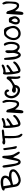

<svg xmlns="http://www.w3.org/2000/svg" viewBox="2541 -3167 734 5856"><g transform="rotate(-90 2908.0 -239.0)"><path d="M446 -336 445 -333H457Q484 -332 499.5 -331Q515 -330 545 -326Q575 -322 593.5 -313.5Q612 -305 632.5 -291.5Q653 -278 663 -254.5Q673 -231 673 -201Q673 -150 617.5 -95.5Q562 -41 482 -7Q402 27 333 27Q286 27 223 -8Q180 -32 162.5 -67.5Q145 -103 136 -159Q95 -411 87 -457Q80 -462 68 -465Q56 -468 47 -468.5Q38 -469 31 -475.5Q24 -482 24 -495Q24 -536 109 -561Q194 -586 274 -586Q371 -586 426 -550Q481 -514 481 -446Q481 -428 477 -413.5Q473 -399 462 -373.5Q451 -348 446 -336ZM157 -504 193 -279Q204 -282 223.5 -286Q243 -290 256.5 -293.5Q270 -297 281 -303Q410 -374 410 -441Q410 -510 287 -510Q264 -510 220.5 -507Q177 -504 157 -504ZM476 -259Q445 -259 407 -253.5Q369 -248 342.5 -242Q316 -236 268.5 -224.5Q221 -213 201 -208Q206 -166 214 -132Q222 -99 256.5 -69.5Q291 -40 324 -40Q398 -40 501 -96Q604 -152 604 -204Q604 -259 476 -259Z M842 -161Q849 -121 865.5 -83.5Q882 -46 904 -45Q910 -45 914.5 -51Q919 -57 923 -69.5Q927 -82 929.5 -93Q932 -104 935 -120Q938 -136 940 -143Q951 -197 972.5 -305Q994 -413 1006 -467Q1009 -488 1011.5 -500.5Q1014 -513 1023.5 -525.5Q1033 -538 1048 -538Q1067 -538 1075.5 -519.5Q1084 -501 1085.5 -465.5Q1087 -430 1088.5 -389Q1090 -348 1099 -293Q1108 -238 1127 -190Q1136 -168 1173.5 -108Q1211 -48 1211 -30Q1211 -19 1200.5 -10Q1190 -1 1179 -1Q1168 -1 1153.5 -15.5Q1139 -30 1123 -56Q1107 -82 1093.5 -106Q1080 -130 1063 -162Q1046 -194 1038 -207Q1034 -195 1025 -177Q1022 -166 1015 -139.5Q1008 -113 1002.5 -94.5Q997 -76 986.5 -51.5Q976 -27 965 -12Q954 3 936 14Q918 25 896 25Q856 25 834.5 -1Q813 -27 799 -70Q747 -229 724 -478Q724 -525 758 -531Q793 -528 798 -456Q831 -220 842 -161Z M1297 -151Q1289 -190 1277 -302Q1265 -414 1259 -442Q1256 -454 1256 -462Q1256 -478 1269 -494Q1282 -510 1293 -510Q1312 -510 1318 -479Q1322 -453 1332.5 -375Q1343 -297 1353.5 -235Q1364 -173 1376 -134Q1380 -120 1380 -113Q1380 -96 1364 -92Q1308 -92 1297 -151Z M1622 -461 1621 -457Q1544 -446 1534 -446H1506Q1437 -446 1428 -483Q1428 -507 1451 -521Q1474 -535 1501 -535Q1510 -535 1529.5 -528Q1549 -521 1559 -521Q1573 -521 1597.5 -526Q1622 -531 1632 -532Q1650 -533 1725 -541.5Q1800 -550 1841 -550Q1885 -550 1885 -512Q1885 -502 1875 -495.5Q1865 -489 1842.5 -485Q1820 -481 1800.5 -479Q1781 -477 1745.5 -474Q1710 -471 1690 -469Q1687 -334 1687 -209Q1687 -44 1746 20Q1757 29 1757 48Q1757 78 1733 78Q1707 78 1675.5 38Q1644 -2 1639 -40Q1619 -184 1619 -293Q1619 -317 1619.5 -344.5Q1620 -372 1621 -406Q1622 -440 1622 -461Z M1999 -432 2009 -295Q2025 -301 2040 -308.5Q2055 -316 2071.5 -326.5Q2088 -337 2097 -343.5Q2106 -350 2126 -364.5Q2146 -379 2151 -383Q2155 -386 2164.5 -394Q2174 -402 2181 -406Q2188 -410 2196 -410Q2206 -410 2218 -400Q2230 -390 2230 -378Q2230 -336 2057 -240Q2019 -219 2019 -185Q2019 -170 2024 -147.5Q2029 -125 2036.5 -96Q2044 -67 2048 -48Q2099 -60 2160.5 -95Q2222 -130 2258 -168Q2261 -171 2266.5 -179Q2272 -187 2276 -191Q2280 -195 2289 -198.5Q2298 -202 2310 -202Q2330 -202 2330 -161Q2309 -104 2214.5 -42.5Q2120 19 2061 19Q1992 19 1972 -65Q1932 -232 1932 -421Q1932 -516 1970 -516L1982 -512Q2009 -502 2036 -502Q2081 -502 2161 -537Q2164 -538 2180 -547Q2196 -556 2205 -556Q2215 -556 2226 -547.5Q2237 -539 2237 -525Q2237 -486 2158.5 -461.5Q2080 -437 1999 -432Z M2664 -23Q2638 -23 2617.5 -30.5Q2597 -38 2574.5 -58.5Q2552 -79 2538.5 -94.5Q2525 -110 2495 -147Q2493 -128 2491 -97.5Q2489 -67 2487 -46Q2485 -25 2482 1Q2479 27 2475 44Q2471 61 2464.5 77Q2458 93 2448 100.5Q2438 108 2425 108Q2381 108 2381 43V36Q2381 27 2408 -374Q2410 -414 2439 -414Q2461 -414 2488 -383Q2492 -378 2494.5 -371Q2497 -364 2499 -354Q2501 -344 2503 -339Q2506 -332 2519.5 -287.5Q2533 -243 2542 -220Q2602 -91 2657 -91Q2670 -91 2679.5 -96Q2689 -101 2694.5 -106.5Q2700 -112 2704 -124Q2708 -136 2709.5 -143Q2711 -150 2713 -164Q2715 -178 2716 -182Q2729 -257 2729 -322Q2729 -411 2701 -482Q2698 -491 2698 -495Q2698 -512 2708 -523Q2718 -534 2728 -534Q2748 -534 2769.5 -486.5Q2791 -439 2791 -403Q2791 -352 2785 -254.5Q2779 -157 2778 -142Q2778 -137 2776 -135Q2767 -107 2761.5 -94Q2756 -81 2743 -61Q2730 -41 2710.5 -32Q2691 -23 2664 -23Z M3169 -129 3114 -121Q3082 -121 3061.5 -124Q3041 -127 3024.5 -140.5Q3008 -154 3008 -178Q3008 -204 3032.5 -222.5Q3057 -241 3088 -241Q3107 -241 3139.5 -228Q3172 -215 3186 -215Q3231 -215 3297.5 -258.5Q3364 -302 3400 -353Q3401 -355 3408 -366Q3415 -377 3418 -380.5Q3421 -384 3427.5 -391.5Q3434 -399 3441 -401.5Q3448 -404 3456 -404Q3505 -404 3505 -336Q3505 -297 3501 -220.5Q3497 -144 3497 -106Q3497 -57 3514 -25Q3514 15 3489 15Q3428 15 3428 -142Q3428 -151 3429 -177Q3430 -203 3430 -213V-266L3247 -151Q3238 -78 3196.5 -36.5Q3155 5 3092 5Q2983 5 2910 -77Q2837 -159 2837 -261Q2837 -342 2884 -406Q2931 -470 2998 -470Q3040 -470 3073.5 -442.5Q3107 -415 3107 -379Q3107 -363 3095 -345Q3083 -327 3066 -327Q3057 -327 3050 -338.5Q3043 -350 3038 -364.5Q3033 -379 3023 -390.5Q3013 -402 2999 -402Q2960 -402 2934 -355.5Q2908 -309 2908 -262Q2908 -186 2960.5 -125.5Q3013 -65 3090 -65Q3150 -65 3169 -129Z M3629 -432 3639 -295Q3655 -301 3670 -308.5Q3685 -316 3701.5 -326.5Q3718 -337 3727 -343.5Q3736 -350 3756 -364.5Q3776 -379 3781 -383Q3785 -386 3794.5 -394Q3804 -402 3811 -406Q3818 -410 3826 -410Q3836 -410 3848 -400Q3860 -390 3860 -378Q3860 -336 3687 -240Q3649 -219 3649 -185Q3649 -170 3654 -147.5Q3659 -125 3666.5 -96Q3674 -67 3678 -48Q3729 -60 3790.5 -95Q3852 -130 3888 -168Q3891 -171 3896.5 -179Q3902 -187 3906 -191Q3910 -195 3919 -198.5Q3928 -202 3940 -202Q3960 -202 3960 -161Q3939 -104 3844.5 -42.5Q3750 19 3691 19Q3622 19 3602 -65Q3562 -232 3562 -421Q3562 -516 3600 -516L3612 -512Q3639 -502 3666 -502Q3711 -502 3791 -537Q3794 -538 3810 -547Q3826 -556 3835 -556Q3845 -556 3856 -547.5Q3867 -539 3867 -525Q3867 -486 3788.5 -461.5Q3710 -437 3629 -432Z M4110 -136Q4114 -109 4134 -74.5Q4154 -40 4167 -41Q4181 -42 4201.5 -101Q4222 -160 4222 -205Q4222 -229 4219 -278.5Q4216 -328 4216 -353Q4216 -385 4231 -414Q4246 -443 4269 -443Q4304 -443 4304 -367Q4304 -323 4300 -235Q4301 -177 4333.5 -125.5Q4366 -74 4408 -74Q4437 -74 4458 -108Q4479 -142 4487.5 -184.5Q4496 -227 4496 -269Q4496 -347 4463 -416Q4461 -421 4455 -430Q4449 -439 4445.5 -446Q4442 -453 4442 -460Q4442 -469 4452.5 -478.5Q4463 -488 4478 -488Q4516 -488 4539 -418.5Q4562 -349 4562 -269Q4562 -152 4520 -78.5Q4478 -5 4405 -5Q4392 -5 4381 -7.5Q4370 -10 4362 -13Q4354 -16 4341.5 -24Q4329 -32 4322.5 -37Q4316 -42 4298.5 -55.5Q4281 -69 4272 -76Q4239 -19 4215 5Q4191 29 4159 29Q4109 29 4073 -38Q4051 -79 4037 -126.5Q4023 -174 4017.5 -231.5Q4012 -289 4010.5 -328Q4009 -367 4009 -433Q4009 -483 4039 -483Q4047 -483 4053 -479.5Q4059 -476 4062.5 -471.5Q4066 -467 4068.5 -458Q4071 -449 4072 -443.5Q4073 -438 4074 -427Q4075 -416 4076 -412Q4105 -166 4110 -136Z M4840 -484H4874Q4887 -487 4900 -487Q4973 -487 5008 -379L5012 -367Q5047 -262 5047 -206Q5047 -109 4977.5 -42Q4908 25 4812 25Q4725 25 4668.5 -37.5Q4612 -100 4612 -185Q4612 -327 4717 -435Q4744 -463 4770.5 -473.5Q4797 -484 4840 -484ZM4678 -191Q4678 -122 4714 -84Q4750 -46 4814 -45Q4882 -46 4930.5 -95Q4979 -144 4979 -213Q4979 -281 4931.5 -350.5Q4884 -420 4832 -420Q4777 -420 4727.5 -342.5Q4678 -265 4678 -191Z M5090 -120Q5090 -141 5093.5 -161.5Q5097 -182 5106 -206Q5115 -230 5121 -245Q5127 -260 5141 -290Q5155 -320 5160 -331Q5171 -332 5196.5 -334.5Q5222 -337 5235 -337Q5293 -337 5309 -283Q5312 -272 5321.5 -246Q5331 -220 5336 -199.5Q5341 -179 5341 -160Q5341 -99 5298 -49.5Q5255 0 5196 0Q5151 0 5120.5 -33.5Q5090 -67 5090 -120ZM5272 -151Q5272 -200 5217 -257Q5160 -201 5160 -112Q5160 -94 5172.5 -79.5Q5185 -65 5194 -65Q5225 -65 5248.5 -92.5Q5272 -120 5272 -151Z M5666 -23Q5640 -23 5619.5 -30.5Q5599 -38 5576.5 -58.5Q5554 -79 5540.5 -94.5Q5527 -110 5497 -147Q5495 -128 5493 -97.5Q5491 -67 5489 -46Q5487 -25 5484 1Q5481 27 5477 44Q5473 61 5466.5 77Q5460 93 5450 100.5Q5440 108 5427 108Q5383 108 5383 43V36Q5383 27 5410 -374Q5412 -414 5441 -414Q5463 -414 5490 -383Q5494 -378 5496.5 -371Q5499 -364 5501 -354Q5503 -344 5505 -339Q5508 -332 5521.5 -287.5Q5535 -243 5544 -220Q5604 -91 5659 -91Q5672 -91 5681.5 -96Q5691 -101 5696.5 -106.5Q5702 -112 5706 -124Q5710 -136 5711.5 -143Q5713 -150 5715 -164Q5717 -178 5718 -182Q5731 -257 5731 -322Q5731 -411 5703 -482Q5700 -491 5700 -495Q5700 -512 5710 -523Q5720 -534 5730 -534Q5750 -534 5771.5 -486.5Q5793 -439 5793 -403Q5793 -352 5787 -254.5Q5781 -157 5780 -142Q5780 -137 5778 -135Q5769 -107 5763.5 -94Q5758 -81 5745 -61Q5732 -41 5712.5 -32Q5693 -23 5666 -23Z"/></g></svg>

Font: Because We Organize
Style: Regular
Weight: 400
Designer: Liz Wetzel, Aaron Williamson, Russ McMullin
Foundry: Red Hat
Version: Version 1.000